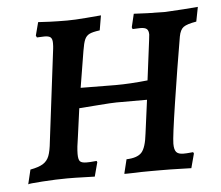

<svg xmlns="http://www.w3.org/2000/svg" viewBox="-43 -552 699 608"><g transform="rotate(-5 306.5 -248.5)"><path d="M492 -80Q492 -61 498.5 -53.5Q505 -46 521 -46Q532 -46 540.5 -47Q549 -48 552 -48Q552 -47 553 -46Q554 -45 554 -43L542 2Q532 2 504.5 1Q477 0 444 0H414Q380 0 364 1Q353 1 341 1.5Q329 2 329 1L340 -44Q374 -45 388 -60Q402 -75 407 -120L421 -226H324Q310 -226 265 -222.5Q220 -219 205 -218L193 -130Q187 -94 187 -74Q187 -56 192.5 -50.5Q198 -45 213 -45Q225 -45 233.5 -46Q242 -47 245 -47L247 -43L235 2Q226 2 200 1Q174 0 148 0Q114 0 69 3Q24 6 23 8L34 -38Q61 -43 74.5 -51.5Q88 -60 94 -75.5Q100 -91 103 -121L139 -413Q140 -420 140 -431Q140 -444 134.5 -449Q129 -454 115 -454L91 -453L88 -459L99 -501Q109 -500 136.5 -499Q164 -498 191 -498Q215 -498 251 -501Q287 -504 299 -505L291 -458Q268 -455 258 -450Q248 -445 243 -434Q238 -423 234 -398L215 -282L326 -281Q372 -281 428 -287L444 -413Q446 -427 446 -431Q446 -444 440 -449Q434 -454 420 -454L395 -453L393 -459L403 -501Q416 -500 446.5 -499Q477 -498 503 -498Q527 -499 561.5 -501.5Q596 -504 607 -505L598 -459Q568 -454 557 -446Q546 -438 542 -416Q525 -317 508.5 -209Q492 -101 492 -80Z"/></g></svg>

Font: Alegreya SC Medium
Style: Italic
Weight: 500
Italic angle: -7°
Designer: Juan Pablo del Peral
Foundry: Huerta Tipografica
Version: Version 2.007; ttfautohint (v1.6)